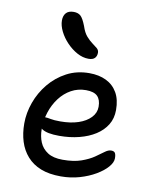

<svg xmlns="http://www.w3.org/2000/svg" viewBox="-87 -843 740 920"><g transform="rotate(10 283.0 -383.5)"><path d="M272 10Q215 10 174.5 -6Q134 -22 107.5 -52Q81 -82 68.5 -122Q56 -162 56 -210Q56 -261 74.5 -312.5Q93 -364 128 -406.5Q163 -449 212 -475Q261 -501 322 -501Q369 -501 404 -484Q439 -467 458.5 -433.5Q478 -400 478 -349Q478 -308 459 -277Q440 -246 406.5 -224.5Q373 -203 328 -191.5Q283 -180 231 -180Q171 -180 147 -196.5Q123 -213 123 -233Q123 -245 129 -250.5Q135 -256 149 -256Q160 -256 176.5 -252.5Q193 -249 224 -249Q274 -249 311.5 -261.5Q349 -274 371 -297Q393 -320 393 -350Q393 -384 376 -401Q359 -418 320 -418Q281 -418 248.5 -400Q216 -382 192.5 -351Q169 -320 156 -280.5Q143 -241 143 -198Q143 -162 155 -133.5Q167 -105 194 -87.5Q221 -70 267 -70Q321 -70 357.5 -83Q394 -96 418 -112.5Q442 -129 458.5 -141.5Q475 -154 489 -154Q503 -154 508 -146Q513 -138 513 -120Q513 -100 493.5 -77.5Q474 -55 440 -35Q406 -15 363 -2.5Q320 10 272 10ZM305 -568Q277 -568 249.5 -583Q222 -598 199 -622Q176 -646 162 -674Q148 -702 148 -727Q148 -750 160 -763.5Q172 -777 197 -777Q218 -777 230.5 -766Q243 -755 257 -719Q267 -688 282 -671Q297 -654 311 -644Q325 -634 335 -625.5Q345 -617 345 -604Q345 -588 335.5 -578Q326 -568 305 -568Z"/></g></svg>

Font: Shantell Sans
Style: Regular
Weight: 400
Designer: Stephen Nixon, Anya Danilova, Shantell Martin
Foundry: Arrow Type
Version: Version 1.008;[ac192a2d6]